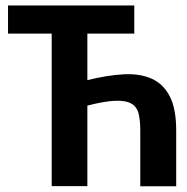

<svg xmlns="http://www.w3.org/2000/svg" viewBox="-20 -668 672 689"><path d="M612.3 0.5H483.4V-200.2Q483.4 -235.4 477.5 -259.8Q471.7 -284.2 451.9 -295.9Q432.1 -307.6 394.5 -306.4Q356.9 -305.2 293.5 -289.1V0H165.5V-547.4H8.8V-648.4H461.9V-547.4H293.5V-380.4Q365.7 -398.4 424.6 -401.4Q483.4 -404.3 525.1 -385.3Q566.9 -366.2 589.6 -321.5Q612.3 -276.9 612.3 -199.7Z"/></svg>

Font: Carlito
Style: Bold
Weight: 700
Designer: Lukasz Dziedzic
Foundry: tyPoland Lukasz Dziedzic
Version: Version 1.104